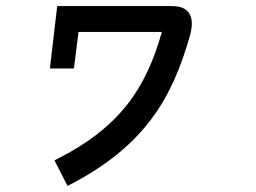

<svg xmlns="http://www.w3.org/2000/svg" viewBox="-20 -574 840 631"><path d="M159 -47 202 37C460 -94 547 -257 604 -456C622 -519 602 -554 546 -554H168L144 -349H223L238 -469H512C460 -286 377 -155 159 -47Z"/></svg>

Font: Smiley Sans Oblique
Style: Regular
Weight: 400
Italic angle: -8°
Designer: oooooohmygosh, Nagisa Chen, Janine Sui, Heda Shi, Jian Li
Foundry: atelierAnchor
Version: Version 2.0.1